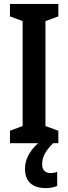

<svg xmlns="http://www.w3.org/2000/svg" viewBox="-20 -734 350 984"><path d="M196 108C196 74 208 45 252 0H279V-64L213 -88V-626L279 -650V-714H31V-650L96 -626V-88L31 -64V0H175C129 41 108 87 108 130C108 194 143 230 215 230C240 230 260 225 273 219V146C265 150 255 153 239 153C211 153 196 136 196 108Z"/></svg>

Font: Noto Sans Lao Looped ExtraCondensed SemiBold
Style: Regular
Weight: 600
Width: 2
Designer: Mark Frömberg, Ben Mitchell
Foundry: The Fontpad Ltd
Version: Version 1.002